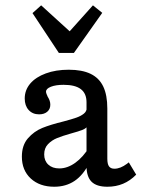

<svg xmlns="http://www.w3.org/2000/svg" viewBox="-20 -688 542 719"><path d="M304 -66.5V-305Q304 -338.1 282.7 -354.2Q261.4 -370.4 218.2 -370.4Q189 -370.4 170.7 -363.2Q152.3 -355.9 152.3 -344.6Q152.3 -341.2 154.4 -335.8Q156.4 -330.4 158.8 -325.4Q163.6 -318.1 166 -310.8Q168.4 -303.6 168.4 -295.6Q168.4 -279.4 157 -269.6Q145.5 -259.8 126.3 -259.8Q102.2 -259.8 87.4 -276Q72.6 -292.2 72.6 -319.1Q72.6 -350.7 93.3 -375.1Q114.1 -399.4 151.6 -413.1Q189.1 -426.9 237.4 -426.9Q287.5 -426.9 319.5 -411.4Q351.5 -395.8 366.7 -363.9Q381.9 -332 381.9 -281.4V-93.7Q381.9 -73.6 388.3 -64.9Q394.7 -56.2 408.5 -56.2Q419.7 -56.2 431.4 -60.8Q443 -65.4 455.4 -74.6L462.3 -80L490 -34Q467.6 -11.1 440.8 0.1Q414.1 11.3 382.1 11.3Q341.7 11.3 322.8 -7.5Q304 -26.3 304 -66.5ZM61.9 -101.5Q61.9 -143.9 84.6 -170.1Q107.4 -196.2 138.6 -208.9Q169.7 -221.5 217.8 -233.2Q249.4 -241.6 266.1 -247.5Q282.8 -253.4 293.8 -262.2Q304.8 -271 304.8 -284.3L309.6 -218.6Q304.1 -208 290 -202.1Q275.8 -196.3 245.4 -188Q213.6 -179 193.9 -171Q174.1 -163 159.8 -148.2Q145.5 -133.5 145.5 -109.8Q145.5 -85.9 160.8 -71.6Q176.1 -57.3 202.1 -57.3Q232.4 -57.3 261.8 -78.3Q291.2 -99.3 315.3 -138.6L314.6 -78.1Q292 -32.6 259.4 -10.6Q226.8 11.3 183.2 11.3Q128.5 11.3 95.2 -19.5Q61.9 -50.3 61.9 -101.5ZM362.9 -639.9 256.8 -489.8H200.4L101.7 -638.9L134.1 -668L265.1 -548.8L210.3 -536.7L328 -668Z"/></svg>

Font: Playfair Micro SmCond SmLight
Style: Regular
Weight: 360
Width: 4
Designer: Claus Eggers Sørensen
Foundry: Claus Eggers Sørensen
Version: Version 2.100;Glyphs 3.2 (3219)